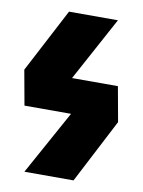

<svg xmlns="http://www.w3.org/2000/svg" viewBox="-80 -752 600 808"><g transform="rotate(10 219.5 -348.0)"><path d="M406 -423 433 -274 291 0H81L232 -274H33L6 -423L149 -696H358L210 -423Z"/></g></svg>

Font: Fira Sans Extra Condensed Black
Style: Regular
Weight: 900
Width: 1
Designer: Carrois Corporate & Edenspiekermann AG
Foundry: Carrois Corporate GbR & Edenspiekermann AG
Version: Version 4.203